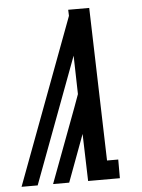

<svg xmlns="http://www.w3.org/2000/svg" viewBox="-53 -777 605 819"><g transform="rotate(-5 250.0 -367.5)"><path d="M6 0 271 -709 270 -735H360L379 -80H427V0H291L285 -202L210 0H141L260 -318L280 -373L276 -538L75 0Z"/></g></svg>

Font: Iosevka Curly Slab Medium
Style: Italic
Weight: 500
Italic angle: -9°
Monospace: yes
Designer: Belleve Invis
Foundry: Belleve Invis
Version: Version 22.1.2; ttfautohint (v1.8.4)